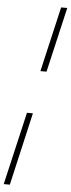

<svg xmlns="http://www.w3.org/2000/svg" viewBox="-70 -812 405 1093"><g transform="rotate(5 132.5 -265.0)"><path d="M233.5 -780.5 147.5 -409H182.5L268.5 -780.5ZM92 -166 -4.5 250H30.5L126 -166Z"/></g></svg>

Font: Bodoni* 06pt
Style: Italic
Weight: 400
Italic angle: -13°
Version: Version 2.3